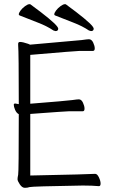

<svg xmlns="http://www.w3.org/2000/svg" viewBox="-20 -895 540 920"><path d="M436 -62Q446 -62 454 -45Q462 -28 462 -15.5Q462 -3 454 -3Q422 -6 377 -6Q131 -2 121.5 1.5Q112 5 99 5Q86 5 75 -11.5Q64 -28 64 -36Q64 -44 67 -57.5Q70 -71 70 -345V-348L68 -349Q58 -355 52 -369.5Q46 -384 46 -393Q46 -399 53 -399L70 -396V-402Q70 -643 67 -679V-685Q67 -694 76 -694Q89 -694 115 -685L124 -681Q370 -703 371 -703Q399 -707 406 -707Q419 -707 426.5 -691Q434 -675 434 -663Q434 -651 425 -651H361Q346 -651 125 -632V-398Q302 -412 326 -415.5Q350 -419 358 -419Q370 -419 377.5 -403Q385 -387 385 -374.5Q385 -362 377 -362H313Q299 -362 125 -349V-54Q416 -60 436 -62ZM416 -746Q414 -746 406 -749Q375 -770 332 -786.5Q289 -803 244 -821Q240 -823 240 -826Q240 -833 248.5 -844.5Q257 -856 270 -865.5Q283 -875 291 -875Q295 -875 296 -874Q404 -795 424 -768Q429 -761 429 -758Q429 -746 416 -746ZM246 -746Q244 -746 236 -749Q205 -770 162 -786.5Q119 -803 74 -821Q70 -823 70 -826Q70 -833 78.5 -844.5Q87 -856 100 -865.5Q113 -875 121 -875Q125 -875 126 -874Q234 -795 254 -768Q259 -761 259 -758Q259 -746 246 -746Z"/></svg>

Font: Moon Stars Kai HW Light
Style: Regular
Weight: 300
Designer: GuiWonder
Version: Version 1.101